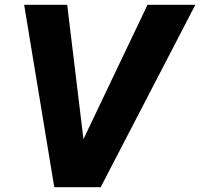

<svg xmlns="http://www.w3.org/2000/svg" viewBox="-20 -783 837 803"><path d="M401 0H207L81 -763H261L329 -201L597 -763H797Z"/></svg>

Font: Open Sauce One Black Italic
Style: Regular
Weight: 900
Italic angle: -10°
Designer: Alfredo Marco Pradil
Foundry: Creative Sauce Fz LLC
Version: Version 1.477